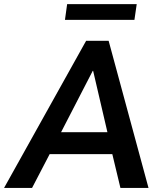

<svg xmlns="http://www.w3.org/2000/svg" viewBox="-59 -918 781 938"><path d="M97.7 0 183.6 -165H489.7L529.3 0H666.5L471.7 -718.8H361.8L-39.1 0ZM597.7 -820.8 608.9 -897.9H269L258.3 -820.8ZM396 -571.8 465.8 -272H239.3L394 -571.8Z"/></svg>

Font: Winston SemiBold
Style: Italic
Weight: 600
Italic angle: -8.13011°
Designer: Vernon Adams, Kim Jin-seong, David Berlow, Cristiano Sobral
Foundry: The Winston Project Authors
Version: Version 3.004